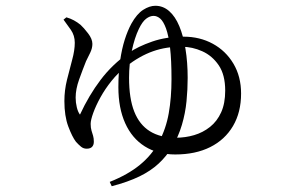

<svg xmlns="http://www.w3.org/2000/svg" viewBox="-20 -573 1040 665"><path d="M360 57Q423 32 464.5 -2Q506 -36 530.5 -81.5Q555 -127 564.5 -181Q574 -235 574 -299Q574 -365 569 -407.5Q564 -450 555 -474.5Q546 -499 535 -508.5Q524 -518 512 -518Q499 -518 486 -508Q473 -498 461 -473Q446 -442 436.5 -397Q427 -352 427 -304Q427 -232 445 -186.5Q463 -141 499 -118.5Q535 -96 589 -96Q622 -96 652.5 -105Q683 -114 707.5 -133.5Q732 -153 746 -184Q760 -215 760 -259Q760 -314 737.5 -347Q715 -380 680.5 -395.5Q646 -411 610 -411Q557 -412 510 -395.5Q463 -379 416 -342Q389 -321 366.5 -293Q344 -265 328 -236Q312 -207 303 -182Q294 -157 294 -144Q294 -130 297 -120.5Q300 -111 302.5 -102.5Q305 -94 305 -82Q305 -71 299 -64.5Q293 -58 280 -58Q269 -58 260.5 -65Q252 -72 243 -82Q230 -99 216.5 -135Q203 -171 203 -223Q203 -260 212 -296.5Q221 -333 230 -366Q239 -399 239 -425Q239 -450 225.5 -469.5Q212 -489 200 -505L210 -513Q224 -509 236 -502.5Q248 -496 259 -487Q270 -477 285 -457.5Q300 -438 300 -421Q300 -406 292.5 -390.5Q285 -375 278 -361Q266 -331 254 -297.5Q242 -264 242 -235Q242 -218 246 -201.5Q250 -185 257 -176Q288 -243 328.5 -296.5Q369 -350 426 -390Q458 -412 507 -429Q556 -446 616 -446Q672 -446 717 -421.5Q762 -397 788.5 -352.5Q815 -308 815 -249Q815 -184 787 -136.5Q759 -89 708 -63.5Q657 -38 587 -38Q526 -38 481.5 -66Q437 -94 413.5 -146.5Q390 -199 390 -271Q390 -322 396 -363Q402 -404 412 -435.5Q422 -467 435 -491Q454 -525 476 -539Q498 -553 518 -553Q545 -553 566 -534.5Q587 -516 601 -482.5Q615 -449 622.5 -403Q630 -357 630 -303Q630 -264 626 -222.5Q622 -181 610 -140.5Q598 -100 577 -65Q557 -32 529.5 -6.5Q502 19 463 38Q424 57 367 72Z"/></svg>

Font: Noto Serif HK ExtraLight
Style: Regular
Weight: 400
Version: Version 2.002-H1;hotconv 1.1.0;makeotfexe 2.6.0